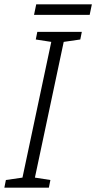

<svg xmlns="http://www.w3.org/2000/svg" viewBox="-26 -860 441 880"><path d="M-6 0 1 -35 77 -46 209 -668 138 -679 145 -714H349L342 -679L266 -668L134 -46L205 -35L198 0ZM130 -792 140 -840H395L385 -792Z"/></svg>

Font: Noto Sans Light
Style: Italic
Weight: 300
Italic angle: -12°
Designer: Monotype Design Team
Foundry: Monotype Imaging Inc.
Version: Version 2.013; ttfautohint (v1.8.4.7-5d5b)